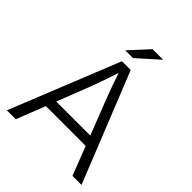

<svg xmlns="http://www.w3.org/2000/svg" viewBox="-220 -913 1037 1037"><g transform="rotate(45 298.0 -395.0)"><path d="M81 0H13L265 -627H332L583 0H514L450 -165H146ZM297 -570Q289 -545 279 -515Q269 -485 246 -422L168 -222H428L350 -422Q335 -461 321.5 -498.5Q308 -536 297 -570ZM336 -790H417L295 -681H236Z"/></g></svg>

Font: Blinker Light
Style: Regular
Weight: 300
Designer: Juergen Huber
Foundry: supertype
Version: Version 1.017;hotconv 1.0.117;makeotfexe 2.5.65602